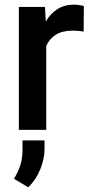

<svg xmlns="http://www.w3.org/2000/svg" viewBox="-20 -558 394 825"><path d="M340.3 -531.7 339.4 -422.4Q315.9 -426.3 291.5 -426.3Q247.6 -426.3 219.7 -408.7Q191.9 -391.1 178.7 -360.4V0H61V-528.3H173.3L176.8 -465.8Q196.3 -499.5 226.8 -518.8Q257.3 -538.1 298.3 -538.1Q309.1 -538.1 321.5 -536.1Q334 -534.2 340.3 -531.7ZM171.4 45.4V82Q171.4 124.5 152.6 170.4Q133.8 216.3 101.1 246.6L40 210Q57.1 182.6 66.9 153.3Q76.7 124 76.7 86.4V45.4Z"/></svg>

Font: Vazirmatn RD FD Medium
Style: Regular
Weight: 500
Designer: Saber Rastikerdar
Foundry: Saber Rastikerdar
Version: Version 33.003